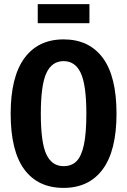

<svg xmlns="http://www.w3.org/2000/svg" viewBox="-20 -900 620 936"><path d="M548 -346Q548 -166 481 -75Q414 16 290 16Q165 16 98.5 -74Q32 -164 32 -346Q32 -525 99 -616.5Q166 -708 290 -708Q414 -708 481 -618Q548 -528 548 -346ZM179 -346Q179 -205 206 -147.5Q233 -90 290 -90Q329 -90 353 -114Q377 -138 389 -194Q401 -250 401 -346Q401 -485 374 -543.5Q347 -602 290 -602Q233 -602 206 -543.5Q179 -485 179 -346ZM164 -787V-880H416V-787Z"/></svg>

Font: Fira Sans Compressed SemiBold
Style: Regular
Weight: 600
Width: 1
Designer: bBox Type GmbH & Carrois Corporate GbR & Edenspiekermann AG
Foundry: bBox Type GmbH & Carrois Corporate GbR & Edenspiekermann AG
Version: Version 4.301